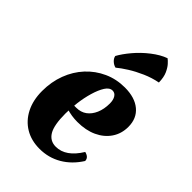

<svg xmlns="http://www.w3.org/2000/svg" viewBox="-254 -973 1095 1095"><g transform="rotate(45 293.0 -426.0)"><path d="M279 15Q212 15 162 -15Q112 -45 84 -100Q56 -155 56 -229Q56 -303 80 -366.5Q104 -430 147.5 -477Q191 -524 249.5 -550.5Q308 -577 376 -577Q457 -577 503 -538.5Q549 -500 549 -432Q549 -377 520.5 -335Q492 -293 441.5 -269.5Q391 -246 323 -246Q299 -246 276.5 -249.5Q254 -253 232 -260L235 -299H261Q298 -299 324 -318Q350 -337 365 -371.5Q380 -406 380 -452Q380 -480 369 -497.5Q358 -515 339 -515Q315 -515 297 -486.5Q279 -458 266 -413.5Q253 -369 247 -320.5Q241 -272 241 -232Q241 -139 265 -99Q289 -59 336 -59Q416 -59 476 -157Q512 -148 512 -120Q471 -55 411 -20Q351 15 279 15ZM210 -665Q229 -700 264 -741.5Q299 -783 343.5 -817.5Q388 -852 430 -867Q440 -860 454 -844.5Q468 -829 480 -802.5Q492 -776 493 -734Q446 -725 400.5 -705Q355 -685 318.5 -662Q282 -639 258 -619Q241 -623 227 -636Q213 -649 210 -665Z"/></g></svg>

Font: Merienda ExtraBold
Style: Regular
Weight: 800
Designer: Eduardo Rodriguez Tunni
Foundry: Eduardo Rodriguez Tunni
Version: Version 2.001